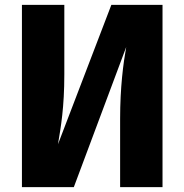

<svg xmlns="http://www.w3.org/2000/svg" viewBox="-20 -768 756 788"><path d="M647 -748H437L218 -176C230 -248 244 -327 244 -463V-748H70V0H283L498 -575C486 -508 473 -410 473 -280V0H647Z"/></svg>

Font: Glow Sans SC Normal ExtraBold
Style: Regular
Weight: 800
Designer: Ryoko NISHIZUKA (kana, bopomofo & ideographs); Paul D. Hunt (Latin, Greek & Cyrillic); Sandoll Communications, Soo-young
Version: Version 0.93